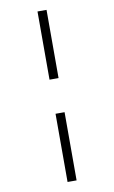

<svg xmlns="http://www.w3.org/2000/svg" viewBox="-107 -814 659 1109"><g transform="rotate(-10 223.0 -260.0)"><path d="M196 -360V-760H249V-360ZM196 240V-160H249V240Z"/></g></svg>

Font: Noto Serif ExtraCondensed Medium
Style: Regular
Weight: 500
Width: 2
Designer: Monotype Design Team
Foundry: Monotype Imaging Inc.
Version: Version 2.015